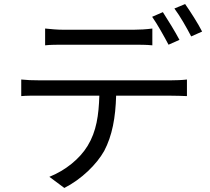

<svg xmlns="http://www.w3.org/2000/svg" viewBox="-20 -872 1040 949"><path d="M842 -830C871 -791 902 -736 925 -692L979 -716C960 -754 921 -815 895 -852ZM867 -675C846 -715 809 -775 785 -812L732 -789C758 -752 792 -691 813 -651ZM640 -651C669 -651 704 -651 733 -648V-731C704 -727 668 -725 640 -725H294C262 -725 232 -728 203 -731V-648C230 -651 262 -651 295 -651ZM172 -475C141 -475 112 -476 85 -479V-397C98 -398 112 -399 127 -399H471C468 -303 457 -223 413 -151C374 -87 304 -30 224 2L298 57C383 14 458 -60 495 -126C535 -202 551 -291 554 -399H826C850 -399 881 -398 904 -397V-479C880 -476 847 -475 826 -475Z"/></svg>

Font: Spoqa Han Sans Neo Regular
Style: Regular
Weight: 400
Designer: [Spoqa Han Sans Neo] Dong-huui Kim  Younghwa Kang  Yujin Lee  [Noto Sans] Ryoko NISHIZUKA  (kana & ideographs); Paul D. 
Foundry: Spoqa (http://www.spoqa-han-sans.com)
Version: Version 1.000